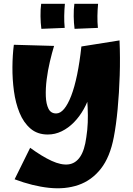

<svg xmlns="http://www.w3.org/2000/svg" viewBox="-20 -695 701 1012"><path d="M57 250 139 84Q202 130 252.5 153Q303 176 340.5 171.5Q378 167 402 132Q426 97 435 28Q441 -10 442.5 -48.5Q444 -87 442 -129Q440 -171 435.5 -219Q431 -267 424 -324Q417 -381 409 -450L610 -482Q614 -391 611 -297.5Q608 -204 600 -119.5Q592 -35 580 27Q560 133 511.5 194.5Q463 256 393.5 280Q324 304 238.5 295Q153 286 57 250ZM232 14Q177 14 140.5 -17.5Q104 -49 83 -100.5Q62 -152 53.5 -214.5Q45 -277 45.5 -341Q46 -405 53 -459L265 -453Q254 -417 243 -370.5Q232 -324 226 -276.5Q220 -229 221.5 -188Q223 -147 235.5 -122Q248 -97 276 -97Q298 -97 318 -121Q338 -145 355.5 -190.5Q373 -236 386.5 -301.5Q400 -367 409 -450L471 -300Q470 -252 457 -206Q444 -160 421.5 -120Q399 -80 369.5 -50Q340 -20 305 -3Q270 14 232 14ZM198 -543Q194 -573 193.5 -609.5Q193 -646 197 -675H322Q319 -643 318.5 -611Q318 -579 321 -548ZM373 -543Q369 -573 368.5 -609.5Q368 -646 372 -675H497Q494 -643 493.5 -611Q493 -579 496 -548Z"/></svg>

Font: Marhey Light SemiBold
Style: Regular
Weight: 600
Version: Version 1.000